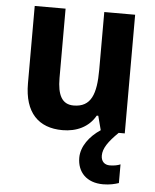

<svg xmlns="http://www.w3.org/2000/svg" viewBox="-55 -592 712 880"><g transform="rotate(5 301.0 -152.5)"><path d="M435 110C435 77 458 44 503 0H531V-546H389V-281C389 -169 367 -107 286 -107C233 -107 211 -148 211 -227V-546H69V-190C69 -55 135 10 245 10C309 10 365 -15 396 -70H403L420 -5C370 28 333 77 333 129C333 195 376 241 452 241C483 241 506 235 524 229V143C513 148 495 152 475 152C451 152 435 137 435 110Z"/></g></svg>

Font: Noto Sans Sinhala UI SemiCondensed
Style: Bold
Weight: 700
Width: 4
Designer: Jelle Bosma - Monotype Design Team
Foundry: Monotype Imaging Inc.
Version: Version 2.006